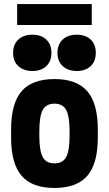

<svg xmlns="http://www.w3.org/2000/svg" viewBox="-20 -922 540 952"><path d="M250 10Q139 10 87 -50.5Q35 -111 35 -240V-280Q35 -409 87 -469.5Q139 -530 250 -530Q361 -530 413 -469.5Q465 -409 465 -280V-240Q465 -111 413 -50.5Q361 10 250 10ZM250 -112Q291 -112 308 -143Q325 -174 325 -250V-270Q325 -346 308 -377Q291 -408 250 -408Q209 -408 192 -377Q175 -346 175 -270V-250Q175 -174 192 -143Q209 -112 250 -112ZM141 -570Q97 -570 71 -594Q45 -618 45 -660Q45 -702 71 -726Q97 -750 140 -750Q184 -750 209.5 -726Q235 -702 235 -660Q235 -618 209.5 -594Q184 -570 141 -570ZM361 -570Q317 -570 291 -594Q265 -618 265 -660Q265 -702 291 -726Q317 -750 360 -750Q404 -750 429.5 -726Q455 -702 455 -660Q455 -618 429.5 -594Q404 -570 361 -570ZM65 -798V-902H435V-798Z"/></svg>

Font: M PLUS Code Latin
Style: Bold
Weight: 700
Designer: Coji Morishita
Foundry: UNDERFOREST DESIGN
Version: Version 1.002; ttfautohint (v1.8.3)